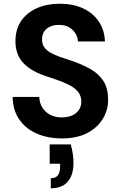

<svg xmlns="http://www.w3.org/2000/svg" viewBox="-20 -732 650 1032"><path d="M313 12Q237 12 177.5 -14Q118 -40 83.5 -90Q49 -140 48 -211H191Q192 -180 207 -155Q222 -130 248.5 -115.5Q275 -101 312 -101Q344 -101 367.5 -111.5Q391 -122 404 -141Q417 -160 417 -186Q417 -213 403.5 -233Q390 -253 365.5 -267.5Q341 -282 308.5 -294.5Q276 -307 238 -319Q151 -346 107 -391.5Q63 -437 63 -511Q63 -574 93.5 -619Q124 -664 178 -688Q232 -712 301 -712Q372 -712 425.5 -687.5Q479 -663 510.5 -617Q542 -571 544 -509H399Q398 -532 385.5 -552.5Q373 -573 351 -585.5Q329 -598 299 -598Q273 -599 251.5 -590Q230 -581 218 -563.5Q206 -546 206 -520Q206 -495 218 -478Q230 -461 252 -448.5Q274 -436 304 -425.5Q334 -415 369 -404Q421 -386 465 -361.5Q509 -337 535 -298Q561 -259 561 -195Q561 -140 532.5 -93Q504 -46 449 -17Q394 12 313 12ZM253 280V226Q279 226 291 210.5Q303 195 303 163V148H247V44H360Q368 71 371.5 96Q375 121 375 144Q375 208 344.5 244Q314 280 253 280Z"/></svg>

Font: DM Sans 11pt
Style: Bold
Weight: 700
Version: Version 4.004;gftools[0.9.30]